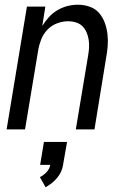

<svg xmlns="http://www.w3.org/2000/svg" viewBox="-20 -548 540 813"><path d="M8 0 94 -520H172L159 -438Q171 -458 187 -475.5Q203 -493 223.5 -505Q244 -517 266 -522.5Q288 -528 310 -528Q336 -528 360 -519.5Q384 -511 399.5 -493Q415 -475 423.5 -452Q432 -429 435 -404Q438 -379 436 -353Q434 -327 429 -301L380 0H301L353 -312Q356 -329 357 -346Q358 -363 355.5 -379.5Q353 -396 346.5 -411Q340 -426 329 -437Q318 -448 302 -453Q286 -458 268 -458Q246 -458 222.5 -449.5Q199 -441 181.5 -423Q164 -405 155 -382.5Q146 -360 142 -337L86 0ZM173 245 149 202Q165 194 177.5 180.5Q190 167 193 150H150L166 53H264L247 150Q245 165 238.5 179Q232 193 222 205Q212 217 199.5 227Q187 237 173 245Z"/></svg>

Font: Iosevka SS04
Style: Italic
Weight: 400
Italic angle: -9°
Monospace: yes
Designer: Belleve Invis
Foundry: Belleve Invis
Version: Version 19.0.0; ttfautohint (v1.8.4)